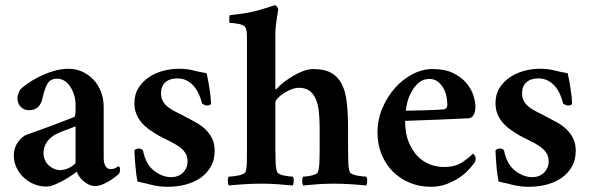

<svg xmlns="http://www.w3.org/2000/svg" viewBox="-20 -708 2266 737"><path d="M211 -55Q222 -55 232.5 -58.5Q243 -62 251.5 -67Q260 -72 265 -76.5Q270 -81 270 -84V-223Q253 -216 230.5 -208Q208 -200 193 -192Q170 -179 158.5 -160.5Q147 -142 147 -120Q148 -90 168 -72.5Q188 -55 211 -55ZM158 8Q131 8 108.5 -2Q86 -12 69 -28.5Q52 -45 42.5 -66.5Q33 -88 33 -111Q33 -141 49.5 -163.5Q66 -186 85 -192Q102 -198 126 -206.5Q150 -215 175.5 -224.5Q201 -234 225 -243.5Q249 -253 265 -259Q268 -261 269 -267Q270 -273 270 -281V-308Q270 -326 264.5 -343.5Q259 -361 250 -375Q241 -389 228 -397.5Q215 -406 200 -406Q172 -406 161 -384.5Q150 -363 143 -331Q139 -310 126.5 -297.5Q114 -285 91 -285Q72 -285 59.5 -298Q47 -311 47 -331Q47 -338 50 -347.5Q53 -357 58 -365Q65 -372 83.5 -385.5Q102 -399 127.5 -412Q153 -425 183 -434.5Q213 -444 244 -444Q271 -444 295.5 -433Q320 -422 338.5 -402.5Q357 -383 367.5 -356Q378 -329 378 -297V-102Q378 -82 385 -70.5Q392 -59 404 -59Q416 -59 424 -63.5Q432 -68 435 -70Q438 -69 439.5 -65Q441 -61 441 -57Q441 -48 436 -40Q431 -36 421 -28Q411 -20 398.5 -12.5Q386 -5 372 0.5Q358 6 345 6Q333 6 322 1Q311 -4 301.5 -12Q292 -20 285 -29.5Q278 -39 275 -49Q271 -46 257.5 -36.5Q244 -27 226.5 -17Q209 -7 190.5 0.5Q172 8 158 8Z M665 -444Q697 -444 720.5 -438Q744 -432 773 -427Q776 -415 779 -398.5Q782 -382 784.5 -365.5Q787 -349 788.5 -334Q790 -319 790 -310Q790 -307 785 -305Q780 -303 775 -303Q767 -303 756 -310Q752 -326 745 -343Q738 -360 726.5 -374.5Q715 -389 698.5 -398Q682 -407 660 -407Q631 -407 614.5 -392Q598 -377 598 -350Q598 -331 606.5 -317.5Q615 -304 629 -294Q643 -284 660 -276Q677 -268 693 -259Q712 -249 731.5 -238.5Q751 -228 767 -213Q783 -198 793.5 -178Q804 -158 804 -129Q804 -94 789 -68Q774 -42 749.5 -25Q725 -8 692.5 0.5Q660 9 624 9Q591 9 561.5 1.5Q532 -6 508 -11Q506 -19 503.5 -36.5Q501 -54 499.5 -73Q498 -92 497 -108.5Q496 -125 496 -131Q498 -134 503.5 -136Q509 -138 513 -138Q517 -138 522 -136Q527 -134 529 -130Q539 -78 571 -53Q603 -28 637 -28Q665 -28 682.5 -45.5Q700 -63 700 -89Q700 -109 690 -123Q680 -137 664 -147.5Q648 -158 628.5 -167.5Q609 -177 590 -187Q571 -198 554 -210Q537 -222 524 -237Q511 -252 503.5 -270.5Q496 -289 496 -312Q496 -346 511.5 -370.5Q527 -395 551.5 -411.5Q576 -428 606 -436Q636 -444 665 -444Z M1182 -443Q1224 -443 1250 -429Q1276 -415 1291 -387Q1306 -359 1311 -316Q1316 -273 1316 -216V-133Q1316 -104 1317 -82.5Q1318 -61 1323 -47Q1325 -43 1333 -39.5Q1341 -36 1351 -34Q1361 -32 1371 -31Q1381 -30 1386 -30Q1390 -24 1389.5 -13Q1389 -2 1386 4Q1356 1 1324 -1Q1292 -3 1261 -3Q1230 -3 1201.5 -1Q1173 1 1144 4Q1140 -2 1140 -13Q1140 -24 1144 -30Q1149 -30 1157.5 -31Q1166 -32 1175 -34Q1184 -36 1191.5 -39.5Q1199 -43 1200 -47Q1205 -61 1206 -83Q1207 -105 1207 -134V-221Q1207 -256 1203.5 -283.5Q1200 -311 1191 -330.5Q1182 -350 1166.5 -360.5Q1151 -371 1128 -371Q1113 -371 1097 -364.5Q1081 -358 1067.5 -349Q1054 -340 1045.5 -330.5Q1037 -321 1037 -315V-134Q1037 -108 1038 -84.5Q1039 -61 1044 -47Q1046 -43 1053.5 -39.5Q1061 -36 1070.5 -34Q1080 -32 1089.5 -31Q1099 -30 1104 -30Q1108 -24 1107.5 -13Q1107 -2 1104 4Q1074 1 1043.5 -1Q1013 -3 982 -3Q952 -3 920 -1Q888 1 858 4Q855 -2 854.5 -13Q854 -24 858 -30Q863 -30 873 -31Q883 -32 893 -34Q903 -36 911.5 -39.5Q920 -43 922 -47Q927 -61 927.5 -82.5Q928 -104 928 -133V-554Q928 -565 927.5 -578.5Q927 -592 922 -603Q920 -608 913 -611Q906 -614 897 -616Q888 -618 878.5 -619Q869 -620 862 -620Q861 -620 860.5 -624.5Q860 -629 860 -634Q860 -639 860.5 -644Q861 -649 863 -650Q929 -656 975 -669.5Q1021 -683 1035 -688Q1039 -688 1043 -682.5Q1047 -677 1048 -672Q1045 -657 1043 -641Q1041 -627 1039 -610.5Q1037 -594 1037 -577V-369Q1037 -366 1039 -365Q1042 -365 1044 -369Q1053 -380 1069.5 -392.5Q1086 -405 1105 -416.5Q1124 -428 1144.5 -435.5Q1165 -443 1182 -443Z M1628 -405Q1603 -405 1585.5 -389Q1568 -373 1557.5 -352Q1547 -331 1542.5 -311Q1538 -291 1538 -283Q1541 -283 1561 -283.5Q1581 -284 1605 -284.5Q1629 -285 1651 -286Q1673 -287 1680 -288Q1697 -288 1697 -307Q1697 -322 1693.5 -339Q1690 -356 1681.5 -370.5Q1673 -385 1660 -395Q1647 -405 1628 -405ZM1640 -443Q1688 -443 1719.5 -427.5Q1751 -412 1770 -389.5Q1789 -367 1797 -342Q1805 -317 1805 -298Q1805 -280 1798.5 -267.5Q1792 -255 1779 -254Q1759 -253 1725.5 -251.5Q1692 -250 1656 -248.5Q1620 -247 1587 -246Q1554 -245 1535 -244Q1535 -197 1548.5 -163.5Q1562 -130 1583 -108.5Q1604 -87 1630.5 -77Q1657 -67 1684 -67Q1727 -67 1754 -85Q1781 -103 1795 -118Q1798 -117 1802 -111.5Q1806 -106 1806 -101Q1806 -90 1801 -83Q1794 -73 1779.5 -57Q1765 -41 1743.5 -26.5Q1722 -12 1694.5 -1.5Q1667 9 1634 9Q1591 9 1554 -6Q1517 -21 1489 -48.5Q1461 -76 1445 -114.5Q1429 -153 1429 -200Q1429 -248 1447.5 -292Q1466 -336 1495.5 -369.5Q1525 -403 1563 -423Q1601 -443 1640 -443Z M2051 -444Q2083 -444 2106.5 -438Q2130 -432 2159 -427Q2162 -415 2165 -398.5Q2168 -382 2170.5 -365.5Q2173 -349 2174.5 -334Q2176 -319 2176 -310Q2176 -307 2171 -305Q2166 -303 2161 -303Q2153 -303 2142 -310Q2138 -326 2131 -343Q2124 -360 2112.5 -374.5Q2101 -389 2084.5 -398Q2068 -407 2046 -407Q2017 -407 2000.5 -392Q1984 -377 1984 -350Q1984 -331 1992.5 -317.5Q2001 -304 2015 -294Q2029 -284 2046 -276Q2063 -268 2079 -259Q2098 -249 2117.5 -238.5Q2137 -228 2153 -213Q2169 -198 2179.5 -178Q2190 -158 2190 -129Q2190 -94 2175 -68Q2160 -42 2135.5 -25Q2111 -8 2078.5 0.5Q2046 9 2010 9Q1977 9 1947.5 1.5Q1918 -6 1894 -11Q1892 -19 1889.5 -36.5Q1887 -54 1885.5 -73Q1884 -92 1883 -108.5Q1882 -125 1882 -131Q1884 -134 1889.5 -136Q1895 -138 1899 -138Q1903 -138 1908 -136Q1913 -134 1915 -130Q1925 -78 1957 -53Q1989 -28 2023 -28Q2051 -28 2068.5 -45.5Q2086 -63 2086 -89Q2086 -109 2076 -123Q2066 -137 2050 -147.5Q2034 -158 2014.5 -167.5Q1995 -177 1976 -187Q1957 -198 1940 -210Q1923 -222 1910 -237Q1897 -252 1889.5 -270.5Q1882 -289 1882 -312Q1882 -346 1897.5 -370.5Q1913 -395 1937.5 -411.5Q1962 -428 1992 -436Q2022 -444 2051 -444Z"/></svg>

Font: Vermiglione SemiBold
Style: Regular
Weight: 600
Version: Version 1.000